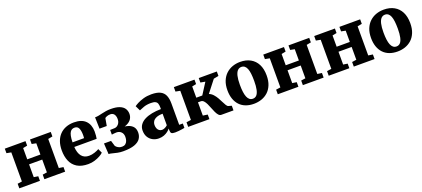

<svg xmlns="http://www.w3.org/2000/svg" viewBox="45 -1536 5524 2515"><g transform="rotate(-20 2807.0 -279.0)"><path d="M35.5 0V-64L98 -73V-478.5L34.5 -490.5V-553.5H323V-490.5L263 -478.5V-321.5H446.5V-478.5L386 -490.5V-553.5H675V-490.5L612.5 -478.5V-73L674.5 -64V0H385V-64L446.5 -73V-251.5H263V-73L323 -64V0Z M995 11Q900 11 841 -25.8Q782 -62.5 754.8 -127.2Q727.5 -192 727.5 -276.5Q727.5 -345.5 747 -399.8Q766.5 -454 802.5 -491.2Q838.5 -528.5 888.8 -548Q939 -567.5 1000.5 -567.5Q1106.5 -567.5 1161 -514.2Q1215.5 -461 1217.5 -365.5Q1217.5 -331.5 1215.2 -306.5Q1213 -281.5 1209 -263H897.5Q900 -220 910.5 -187.2Q921 -154.5 939 -132.5Q957 -110.5 982.5 -99.2Q1008 -88 1041 -88Q1080.5 -88 1120.5 -101.5Q1160.5 -115 1183 -129L1210.5 -70Q1195.5 -53.5 1162.5 -34.8Q1129.5 -16 1086 -2.5Q1042.5 11 995 11ZM896.5 -327.5 1057.5 -328Q1058 -339 1058.8 -349.5Q1059.5 -360 1059.5 -370.5Q1059.5 -430.5 1043.5 -465.2Q1027.5 -500 986 -500Q967 -500 951.2 -492.5Q935.5 -485 923.5 -466.5Q911.5 -448 904.5 -414.2Q897.5 -380.5 896.5 -327.5Z M1482.5 9.5Q1440.5 9.5 1403.5 1.8Q1366.5 -6 1337.2 -14Q1308 -22 1287.5 -22.5L1278.5 -173H1377L1401 -94.5Q1413 -78 1435.2 -65Q1457.5 -52 1487.5 -52Q1517 -52 1535.5 -66.2Q1554 -80.5 1562.8 -105Q1571.5 -129.5 1571.5 -159Q1571.5 -203 1545.8 -228Q1520 -253 1483 -253Q1476.5 -253 1462.5 -252Q1448.5 -251 1435 -249.5Q1421.5 -248 1415 -246.5V-312L1479.5 -314Q1497.5 -314.5 1515.2 -326.2Q1533 -338 1545 -360Q1557 -382 1557 -412.5Q1557 -440.5 1548.8 -461.2Q1540.5 -482 1525 -493Q1509.5 -504 1487.5 -504Q1459 -504 1437.8 -495.5Q1416.5 -487 1409.5 -479.5L1391 -375.5H1290L1286 -534.5Q1312.5 -534.5 1337.5 -539.5Q1362.5 -544.5 1389.2 -551Q1416 -557.5 1447 -562.5Q1478 -567.5 1515.5 -567.5Q1590 -567.5 1636.2 -549.2Q1682.5 -531 1703.8 -498.5Q1725 -466 1725 -423.5Q1725 -387.5 1707 -357.2Q1689 -327 1650.8 -306.2Q1612.5 -285.5 1553 -278.5V-294Q1612.5 -293 1656.5 -279Q1700.5 -265 1724.8 -235Q1749 -205 1749 -155Q1749 -107 1723.5 -69.8Q1698 -32.5 1640 -11.5Q1582 9.5 1482.5 9.5Z M1979 11Q1933.5 11 1895.2 -9Q1857 -29 1834.2 -66.8Q1811.5 -104.5 1811.5 -158.5Q1811.5 -204 1835.8 -238.2Q1860 -272.5 1903.8 -295.2Q1947.5 -318 2006.2 -329.5Q2065 -341 2133.5 -341.5V-363Q2133.5 -397 2126 -418.5Q2118.5 -440 2097.5 -450.5Q2076.5 -461 2035.5 -461Q1978.5 -461 1936 -445.8Q1893.5 -430.5 1869.5 -419.5L1835.5 -489.5Q1849 -500.5 1883.5 -518.8Q1918 -537 1968.5 -551.8Q2019 -566.5 2079.5 -566.5Q2158 -566.5 2203.5 -543.8Q2249 -521 2268.5 -475.8Q2288 -430.5 2288 -362.5V-66L2338.5 -65.5V-4.5Q2327 -2 2303.8 1.5Q2280.5 5 2253.8 7.8Q2227 10.5 2205.5 10.5Q2167 10.5 2154.5 -0.5Q2142 -11.5 2142 -43V-67Q2129.5 -50.5 2106.8 -32.2Q2084 -14 2051.8 -1.5Q2019.5 11 1979 11ZM2057 -80Q2075 -80 2096.8 -90.5Q2118.5 -101 2133.5 -116V-276.5Q2079 -276.5 2045.8 -262Q2012.5 -247.5 1997.8 -224.8Q1983 -202 1983 -175Q1983 -145 1992.2 -124Q2001.5 -103 2018 -91.5Q2034.5 -80 2057 -80Z M2389.5 0V-64L2454 -73.5V-479.5L2391 -491.5V-553.5H2678.5V-491.5L2620 -479.5V-323H2703.5L2803.5 -479.5L2738 -491.5V-553.5H2990V-491.5L2921 -478.5L2791.5 -312.5Q2824 -299.5 2848 -273Q2872 -246.5 2890 -214.8Q2908 -183 2922.5 -153Q2937 -123 2950.2 -101.8Q2963.5 -80.5 2978 -76.5L3021 -65V0H2852Q2830 0 2813.5 -18.8Q2797 -37.5 2783.5 -66.8Q2770 -96 2757.2 -129.2Q2744.5 -162.5 2730.8 -191.8Q2717 -221 2699.5 -239.8Q2682 -258.5 2659 -258.5H2620V-73.5L2685.5 -64V0Z M3036 -273.5Q3036 -348.5 3058.8 -403.8Q3081.5 -459 3121 -495.5Q3160.5 -532 3211 -549.8Q3261.5 -567.5 3318 -567.5Q3401 -567.5 3461 -534Q3521 -500.5 3553.5 -437.2Q3586 -374 3586 -283Q3586 -206 3563.2 -150.5Q3540.5 -95 3501.2 -59.2Q3462 -23.5 3411 -6.2Q3360 11 3303.5 11Q3242 11 3192.5 -7.8Q3143 -26.5 3108.2 -63Q3073.5 -99.5 3054.8 -152.5Q3036 -205.5 3036 -273.5ZM3313.5 -56.5Q3345.5 -56.5 3366.2 -79Q3387 -101.5 3397.5 -149Q3408 -196.5 3408 -270.5Q3408 -327 3403 -370Q3398 -413 3386.5 -441.8Q3375 -470.5 3356.5 -485.2Q3338 -500 3311.5 -500Q3280 -500 3258.2 -477.5Q3236.5 -455 3225.2 -407.8Q3214 -360.5 3214 -286Q3214 -229 3219.8 -186Q3225.5 -143 3237.5 -114.5Q3249.5 -86 3268.2 -71.2Q3287 -56.5 3313.5 -56.5Z M3638.5 0V-64L3701 -73V-478.5L3637.5 -490.5V-553.5H3926V-490.5L3866 -478.5V-321.5H4049.5V-478.5L3989 -490.5V-553.5H4278V-490.5L4215.5 -478.5V-73L4277.5 -64V0H3988V-64L4049.5 -73V-251.5H3866V-73L3926 -64V0Z M4348.5 0V-64L4411 -73V-478.5L4347.5 -490.5V-553.5H4636V-490.5L4576 -478.5V-321.5H4759.5V-478.5L4699 -490.5V-553.5H4988V-490.5L4925.5 -478.5V-73L4987.5 -64V0H4698V-64L4759.5 -73V-251.5H4576V-73L4636 -64V0Z M5038 -273.5Q5038 -348.5 5060.8 -403.8Q5083.5 -459 5123 -495.5Q5162.5 -532 5213 -549.8Q5263.5 -567.5 5320 -567.5Q5403 -567.5 5463 -534Q5523 -500.5 5555.5 -437.2Q5588 -374 5588 -283Q5588 -206 5565.2 -150.5Q5542.5 -95 5503.2 -59.2Q5464 -23.5 5413 -6.2Q5362 11 5305.5 11Q5244 11 5194.5 -7.8Q5145 -26.5 5110.2 -63Q5075.5 -99.5 5056.8 -152.5Q5038 -205.5 5038 -273.5ZM5315.5 -56.5Q5347.5 -56.5 5368.2 -79Q5389 -101.5 5399.5 -149Q5410 -196.5 5410 -270.5Q5410 -327 5405 -370Q5400 -413 5388.5 -441.8Q5377 -470.5 5358.5 -485.2Q5340 -500 5313.5 -500Q5282 -500 5260.2 -477.5Q5238.5 -455 5227.2 -407.8Q5216 -360.5 5216 -286Q5216 -229 5221.8 -186Q5227.5 -143 5239.5 -114.5Q5251.5 -86 5270.2 -71.2Q5289 -56.5 5315.5 -56.5Z"/></g></svg>

Font: Merriweather 24pt Black
Style: Regular
Weight: 900
Designer: Eben Sorkin
Foundry: Eben Sorkin
Version: Version 2.100